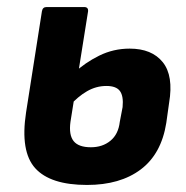

<svg xmlns="http://www.w3.org/2000/svg" viewBox="-20 -514 529 545"><path d="M227 11Q123 11 80 -36.5Q37 -84 54 -195L99 -482Q101 -494 112 -494H219Q231 -494 230 -482L180 -168Q175 -131 189 -113.5Q203 -96 238 -96Q271 -96 293.5 -114.5Q316 -133 320 -168L328 -210Q331 -241 320.5 -255.5Q310 -270 282 -270Q253 -270 227 -255Q201 -240 177 -213L189 -306Q221 -336 261.5 -356Q302 -376 348 -376Q411 -376 442 -337.5Q473 -299 460 -222L452 -165Q438 -77 379.5 -33Q321 11 227 11Z"/></svg>

Font: Sofia Sans Semi Condensed ExtraBold
Style: Italic
Weight: 800
Italic angle: -9°
Version: Version 4.100